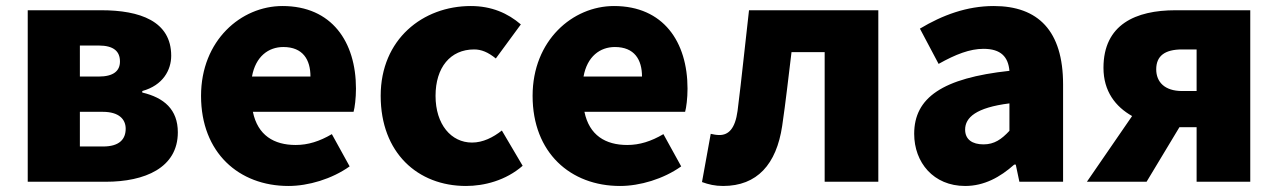

<svg xmlns="http://www.w3.org/2000/svg" viewBox="-20 -603 4239 637"><path d="M72 0H331C460 0 570 -46 570 -164C570 -240 524 -279 452 -296V-301C521 -320 548 -371 548 -418C548 -533 444 -569 316 -569H72ZM245 -349V-452H307C358 -452 378 -432 378 -399C378 -368 357 -349 307 -349ZM245 -117V-232H321C375 -232 397 -207 397 -176C397 -142 377 -117 322 -117Z M937 14C1003 14 1081 -9 1140 -51L1081 -158C1040 -134 1002 -122 961 -122C889 -122 835 -154 819 -232H1153C1157 -246 1161 -277 1161 -309C1161 -464 1081 -583 917 -583C780 -583 647 -469 647 -285C647 -96 773 14 937 14ZM816 -349C828 -416 871 -447 920 -447C985 -447 1010 -405 1010 -349Z M1526 14C1586 14 1658 -4 1714 -53L1645 -170C1616 -147 1582 -130 1546 -130C1477 -130 1425 -190 1425 -285C1425 -379 1474 -439 1553 -439C1577 -439 1599 -430 1625 -409L1708 -522C1665 -559 1611 -583 1542 -583C1383 -583 1243 -473 1243 -285C1243 -96 1366 14 1526 14Z M2037 14C2103 14 2181 -9 2240 -51L2181 -158C2140 -134 2102 -122 2061 -122C1989 -122 1935 -154 1919 -232H2253C2257 -246 2261 -277 2261 -309C2261 -464 2181 -583 2017 -583C1880 -583 1747 -469 1747 -285C1747 -96 1873 14 2037 14ZM1916 -349C1928 -416 1971 -447 2020 -447C2085 -447 2110 -405 2110 -349Z M2379 14C2492 14 2556 -58 2575 -185C2587 -266 2596 -349 2606 -430H2716V0H2894V-569H2465C2452 -458 2441 -345 2427 -235C2419 -176 2397 -155 2367 -155C2356 -155 2347 -157 2338 -159L2309 1C2331 9 2352 14 2379 14Z M3182 14C3245 14 3298 -15 3345 -57H3350L3362 0H3507V-323C3507 -501 3424 -583 3277 -583C3188 -583 3107 -553 3032 -508L3094 -391C3151 -423 3198 -441 3243 -441C3301 -441 3325 -414 3329 -368C3107 -344 3013 -279 3013 -159C3013 -64 3077 14 3182 14ZM3243 -124C3206 -124 3182 -140 3182 -173C3182 -213 3218 -246 3329 -260V-169C3303 -141 3279 -124 3243 -124Z M3950 0H4128V-569H3880C3748 -569 3641 -522 3641 -378C3641 -300 3681 -249 3736 -218L3586 0H3784L3893 -181H3950ZM3902 -301C3844 -301 3816 -331 3816 -373C3816 -417 3844 -439 3902 -439H3950V-301Z"/></svg>

Font: Source Han Sans HK Heavy
Style: Regular
Weight: 900
Designer: Ryoko NISHIZUKA 西塚涼子 (kana, bopomofo & ideographs); Paul D. Hunt (Latin, Greek & Cyrillic); Sandoll Communications 산돌커뮤니
Foundry: Adobe
Version: Version 2.000;hotconv 1.0.107;makeotfexe 2.5.65593